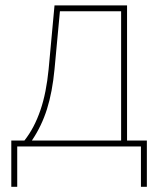

<svg xmlns="http://www.w3.org/2000/svg" viewBox="-20 -556 600 729"><path d="M22.9 153.3V-22.5H72.8Q92.3 -47.4 107.2 -75.9Q122.1 -104.5 133.5 -137.9Q145 -171.4 152.6 -210Q160.2 -248.5 164.6 -293L187 -535.6H462.4V-22.5H537.6V153.3H515.1V0H45.4V153.3ZM101.1 -22.5H439.9V-513.2H207.5L187 -293Q178.7 -206.1 158.4 -141.8Q138.2 -77.6 101.1 -22.5Z"/></svg>

Font: Inter 20pt Thin
Style: Regular
Weight: 250
Version: Version 4.001;git-66647c0bb